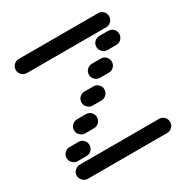

<svg xmlns="http://www.w3.org/2000/svg" viewBox="-157 -822 914 944"><g transform="rotate(-30 300.0 -350.0)"><path d="M35 -50Q35 -34 47 -22Q59 -10 75 -10H525Q542 -10 553.5 -22Q565 -34 565 -50Q565 -67 553.5 -78.5Q542 -90 525 -90H75Q59 -90 47 -78.5Q35 -67 35 -50ZM35 -150Q35 -134 47 -122Q59 -110 75 -110H125Q142 -110 153.5 -122Q165 -134 165 -150Q165 -167 153.5 -178.5Q142 -190 125 -190H75Q59 -190 47 -178.5Q35 -167 35 -150ZM135 -250Q135 -234 147 -222Q159 -210 175 -210H225Q242 -210 253.5 -222Q265 -234 265 -250Q265 -267 253.5 -278.5Q242 -290 225 -290H175Q159 -290 147 -278.5Q135 -267 135 -250ZM235 -350Q235 -334 247 -322Q259 -310 275 -310H325Q342 -310 353.5 -322Q365 -334 365 -350Q365 -367 353.5 -378.5Q342 -390 325 -390H275Q259 -390 247 -378.5Q235 -367 235 -350ZM335 -450Q335 -434 347 -422Q359 -410 375 -410H425Q442 -410 453.5 -422Q465 -434 465 -450Q465 -467 453.5 -478.5Q442 -490 425 -490H375Q359 -490 347 -478.5Q335 -467 335 -450ZM435 -550Q435 -534 447 -522Q459 -510 475 -510H525Q542 -510 553.5 -522Q565 -534 565 -550Q565 -567 553.5 -578.5Q542 -590 525 -590H475Q459 -590 447 -578.5Q435 -567 435 -550ZM35 -650Q35 -634 47 -622Q59 -610 75 -610H525Q542 -610 553.5 -622Q565 -634 565 -650Q565 -667 553.5 -678.5Q542 -690 525 -690H75Q59 -690 47 -678.5Q35 -667 35 -650Z"/></g></svg>

Font: Matrix Sans Raster
Style: Regular
Weight: 400
Designer: Brad Neil
Version: Version 1.100